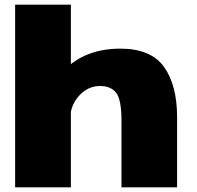

<svg xmlns="http://www.w3.org/2000/svg" viewBox="-20 -805 846 825"><path d="M45 0H284.5V-785H45ZM502 0H741V-300.5Q741 -439.5 684.5 -517.8Q628 -596 497.5 -596Q346.5 -596 254.8 -503Q163 -410 163 -332L279.5 -279Q279.5 -348.5 318.2 -392Q357 -435.5 409.5 -435.5Q456.5 -435.5 479.2 -406.2Q502 -377 502 -286.5Z"/></svg>

Font: Anybody SemiExpanded Black
Style: Regular
Weight: 900
Width: 6
Version: Version 1.113;gftools[0.9.25]